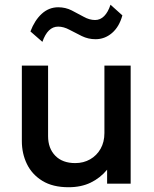

<svg xmlns="http://www.w3.org/2000/svg" viewBox="-20 -770 644 805"><path d="M267.6 15Q201.2 15 157.7 -11.7Q114.2 -38.4 92.9 -82.3Q71.6 -126.2 71.6 -178.4V-495H181.6V-199.1Q181.6 -148.1 211.7 -117.2Q241.8 -86.2 295.6 -86.2Q330.2 -86.2 358 -102.1Q385.7 -117.9 401.8 -146.3Q417.8 -174.8 417.8 -212.2V-495H527.8V0H429.1V-58.5Q400.1 -23.6 360.2 -4.3Q320.2 15 267.6 15ZM157.7 -594.5 107.6 -638.2Q125.4 -685.2 155.2 -712.3Q185.1 -739.5 224.2 -739.5Q254.7 -739.5 280.9 -726.2Q307.2 -712.8 331.2 -699.5Q355.1 -686.1 378.7 -686.1Q400.6 -686.1 416.9 -702.7Q433.2 -719.2 443.3 -750.2L493.1 -705.5Q479.8 -657.3 449.5 -631.5Q419.2 -605.6 380.6 -605.6Q349.9 -605.6 322.9 -618.8Q295.9 -632 271.3 -645.2Q246.8 -658.4 223.8 -658.4Q201.7 -658.4 185.2 -642.3Q168.8 -626.2 157.7 -594.5Z"/></svg>

Font: Geologica Thin
Style: Regular
Weight: 100
Version: Version 1.010;gftools[0.9.28]